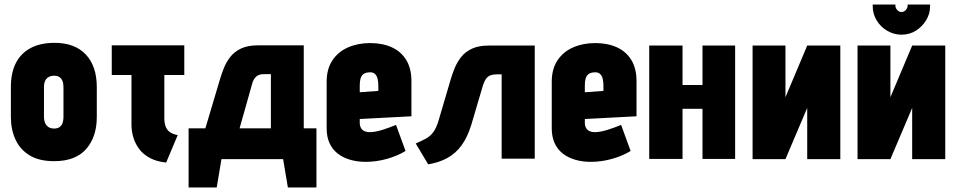

<svg xmlns="http://www.w3.org/2000/svg" viewBox="-20 -701 4227 847"><path d="M407 -185V-317Q407 -409 358.5 -460.5Q310 -512 221 -512Q158 -512 115 -489Q72 -466 50 -423Q28 -380 28 -317V-185Q28 -130 48 -86Q68 -42 110 -16Q152 10 219 10Q313 10 360 -43.5Q407 -97 407 -185ZM260 -317V-184Q260 -170 256 -158.5Q252 -147 243 -140.5Q234 -134 219 -134Q203 -134 193 -141Q183 -148 178.5 -159.5Q174 -171 174 -184V-317Q174 -334 179.5 -345Q185 -356 195 -361.5Q205 -367 219 -367Q233 -367 242 -361Q251 -355 255.5 -344Q260 -333 260 -317Z M705 -179V-370H793V-501H473V-370H560V-151Q560 -122 568.5 -94Q577 -66 595 -42.5Q613 -19 642.5 -3.5Q672 12 713 16L764 -105Q742 -109 729 -118.5Q716 -128 710.5 -143.5Q705 -159 705 -179Z M1320 -135V-501H1118Q1073 -501 1043.5 -487Q1014 -473 996 -450Q978 -427 967.5 -400.5Q957 -374 950 -350L886 -135H812V126H936L957 1H1229L1250 126H1376V-135ZM1037 -135 1092 -330Q1095 -343 1100.5 -351.5Q1106 -360 1112.5 -365Q1119 -370 1127.5 -372Q1136 -374 1146 -374H1175V-135Z M1567 -158V-176L1795 -188V-343Q1795 -399 1772 -436.5Q1749 -474 1708 -492.5Q1667 -511 1613 -511Q1559 -511 1515.5 -492Q1472 -473 1446.5 -435Q1421 -397 1421 -340V-135Q1421 -97 1434 -69Q1447 -41 1470.5 -23Q1494 -5 1525.5 4Q1557 13 1593 13Q1640 13 1686.5 0Q1733 -13 1769 -35L1727 -150Q1701 -139 1668 -128.5Q1635 -118 1611 -118Q1600 -118 1591.5 -121Q1583 -124 1578 -129Q1573 -134 1570 -141.5Q1567 -149 1567 -158ZM1649 -323V-300L1567 -294V-324Q1567 -342 1570.5 -354.5Q1574 -367 1583 -374Q1592 -381 1610 -382Q1626 -383 1634.5 -374.5Q1643 -366 1646 -352.5Q1649 -339 1649 -323Z M2136 -500Q2091 -500 2061.5 -486Q2032 -472 2014 -449Q1996 -426 1985.5 -400Q1975 -374 1968 -350L1915 -170Q1905 -136 1891 -117.5Q1877 -99 1858 -89Q1839 -79 1814 -68L1869 24Q1917 16 1953.5 -4Q1990 -24 2016 -59.5Q2042 -95 2059 -150L2111 -326Q2117 -344 2125 -354.5Q2133 -365 2144.5 -369Q2156 -373 2171 -373H2193V-1H2339V-500Z M2560 -158V-176L2788 -188V-343Q2788 -399 2765 -436.5Q2742 -474 2701 -492.5Q2660 -511 2606 -511Q2552 -511 2508.5 -492Q2465 -473 2439.5 -435Q2414 -397 2414 -340V-135Q2414 -97 2427 -69Q2440 -41 2463.5 -23Q2487 -5 2518.5 4Q2550 13 2586 13Q2633 13 2679.5 0Q2726 -13 2762 -35L2720 -150Q2694 -139 2661 -128.5Q2628 -118 2604 -118Q2593 -118 2584.5 -121Q2576 -124 2571 -129Q2566 -134 2563 -141.5Q2560 -149 2560 -158ZM2642 -323V-300L2560 -294V-324Q2560 -342 2563.5 -354.5Q2567 -367 2576 -374Q2585 -381 2603 -382Q2619 -383 2627.5 -374.5Q2636 -366 2639 -352.5Q2642 -339 2642 -323Z M3079 -326H2991V-500H2844V0H2991V-221H3079V0H3223V-500H3079Z M3445 -500H3300V1H3445L3541 -225V1H3687V-500H3541L3445 -272Z M4083 -681H3984V-676Q3984 -666 3976 -657Q3968 -648 3957 -648Q3946 -648 3938 -657Q3930 -666 3930 -676V-681H3830V-673Q3830 -640 3847 -611.5Q3864 -583 3893.5 -565.5Q3923 -548 3957 -548Q3992 -548 4020 -565.5Q4048 -583 4065.5 -611.5Q4083 -640 4083 -673ZM3908 -500H3763V1H3908L4004 -225V1H4150V-500H4004L3908 -272Z"/></svg>

Font: Advent Pro ExtraBold
Style: Regular
Weight: 800
Designer: VivaRado, Andreas Kalpakidis
Foundry: VivaRado, Andreas Kalpakidis
Version: Version 3.000